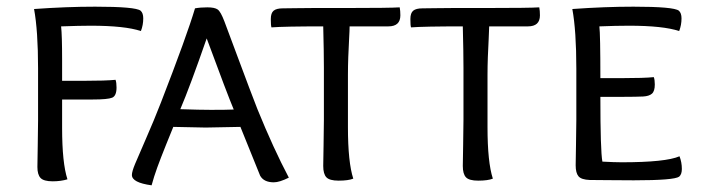

<svg xmlns="http://www.w3.org/2000/svg" viewBox="-20 -539 2099 575"><path d="M166 -241V-156Q166 -51 182 -2Q162 4 138 4Q111 4 101.5 -6Q92 -16 92 -39Q92 -52 93 -101Q94 -150 94 -177V-334Q94 -447 82 -512Q180 -519 265 -519Q386 -519 401 -507Q409 -500 409 -484Q409 -464 402 -446Q354 -462 252 -462Q219 -462 163 -460Q166 -433 166 -360V-297H230Q297 -297 326 -300Q329 -292 329 -277Q329 -252 316 -246.5Q303 -241 257 -241Z M680 -211Q661 -256 599 -424Q549 -280 520 -212Q580 -210 612 -210Q659 -210 680 -211ZM596 -157Q575 -157 499 -159Q494 -147 477.5 -106Q461 -65 451 -37.5Q441 -10 434 16Q375 8 375 -15Q375 -25 384.5 -48Q394 -71 417.5 -124.5Q441 -178 462 -232Q540 -433 564 -514Q580 -517 601 -517Q623 -517 632 -510.5Q641 -504 652 -475Q660 -454 695.5 -358.5Q731 -263 751 -212Q799 -94 845 -7Q817 7 800 7Q770 7 759 -13Q753 -27 700 -159Q614 -157 596 -157Z M950 -180V-336Q950 -382 948 -460Q831 -460 793 -457Q791 -462 791 -482Q791 -500 799.5 -507Q808 -514 827 -514Q835 -514 866.5 -514.5Q898 -515 918 -515H1015Q1148 -515 1177 -517Q1179 -507 1179 -493Q1179 -460 1143 -460H1027Q1027 -449 1025.5 -422.5Q1024 -396 1023 -368Q1022 -340 1022 -315V-158Q1022 -53 1038 -4Q1023 2 994 2Q967 2 957.5 -8Q948 -18 948 -42Q948 -54 949 -103Q950 -152 950 -180Z M1368 -180V-336Q1368 -382 1366 -460Q1249 -460 1211 -457Q1209 -462 1209 -482Q1209 -500 1217.5 -507Q1226 -514 1245 -514Q1253 -514 1284.5 -514.5Q1316 -515 1336 -515H1433Q1566 -515 1595 -517Q1597 -507 1597 -493Q1597 -460 1561 -460H1445Q1445 -449 1443.5 -422.5Q1442 -396 1441 -368Q1440 -340 1440 -315V-158Q1440 -53 1456 -4Q1441 2 1412 2Q1385 2 1375.5 -8Q1366 -18 1366 -42Q1366 -54 1367 -103Q1368 -152 1368 -180Z M1775 -460Q1778 -436 1778 -305H1842Q1909 -305 1938 -308Q1941 -300 1941 -286Q1941 -266 1932.5 -258.5Q1924 -251 1906 -250Q1885 -249 1849 -249H1778Q1778 -88 1784 -55Q1820 -53 1842 -53Q1974 -53 2015 -71Q2022 -53 2022 -33Q2022 -17 2014 -10Q1999 1 1878 1Q1854 1 1801 0.5Q1748 0 1746 0Q1721 -1 1712.5 -11Q1704 -21 1704 -44Q1704 -58 1705 -105.5Q1706 -153 1706 -180V-333Q1706 -447 1694 -512Q1792 -519 1877 -519Q1998 -519 2013 -507Q2021 -500 2021 -484Q2021 -464 2014 -446Q1966 -462 1864 -462Q1825 -462 1775 -460Z"/></svg>

Font: Overlock SC
Style: Regular
Weight: 400
Designer: Dario Muhafara
Foundry: Dario Manuel Muhafara
Version: Version 1.001